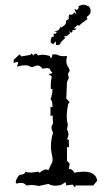

<svg xmlns="http://www.w3.org/2000/svg" viewBox="-20 -807 484 837"><path d="M307.6 10.3 296.4 -2.4 269 1.5 266.1 -12.7 246.1 -1Q235.8 2.4 221.2 2.4Q203.6 2.4 191.4 -5.4L148.4 3.9Q134.3 -0.5 117.7 -0.5L94.2 1.5Q86.9 -9.8 71.8 -9.8Q60.1 -9.8 52.7 -6.3L48.3 -12.2Q50.8 -30.3 65.4 -44.9Q89.4 -46.4 89.4 -55.7L88.9 -58.1Q99.1 -54.7 116.7 -54.7L148.4 -58.6L152.3 -53.2Q167.5 -68.4 181.2 -68.4L191.4 -65.9L209 -103V-119.1Q202.1 -146.5 202.1 -167.5Q202.1 -200.7 211.4 -228.5Q204.6 -241.2 204.6 -251Q204.6 -259.8 211.4 -268.1L209 -305.2L200.2 -300.3V-341.8L209 -339.8Q209 -369.1 200.2 -374.5Q207.5 -392.6 209 -418.9L201.7 -418.5L201.2 -431.2Q201.2 -450.7 205.6 -473.6L190.9 -484.9Q208.5 -485.4 208.5 -489.7Q208.5 -490.7 202.9 -496.3Q197.3 -502 197.3 -507.3Q189.9 -510.3 182.1 -510.3L165.5 -507.3Q155.3 -521.5 144 -521.5Q137.7 -521.5 131.6 -518.3Q125.5 -515.1 119.6 -515.1Q112.8 -515.1 107.2 -518.8Q101.6 -522.5 89.8 -522.5Q76.2 -522.5 53.7 -516.6L59.1 -531.7Q59.1 -537.1 53.7 -537.1L39.6 -532.7V-546.4L65.9 -570.3L72.3 -561L111.3 -567.4L118.2 -574.2L125.5 -564.9L131.8 -572.8H140.6L145.5 -564.9Q152.8 -568.4 167.5 -568.4Q178.2 -568.4 197.3 -563Q199.2 -553.7 202.6 -553.7Q205.1 -553.7 209 -569.8H226.1Q239.7 -562 258.8 -562L272 -563L269 -542Q269 -528.8 276.4 -516.6Q283.7 -504.4 283.7 -500Q283.7 -495.6 280.3 -492.7Q276.9 -489.7 276.9 -482.9Q276.9 -474.1 280.3 -467.8L272 -449.2L269 -377Q282.7 -365.2 282.7 -359.9Q282.7 -356.4 277.8 -356Q271 -324.7 271 -301.3Q271 -277.3 275.9 -264.6L272 -242.2Q278.3 -232.9 278.3 -222.2Q278.3 -211.4 272 -200.7L280.3 -196.8V-164.1L272 -166V-105.5L283.7 -94.2L280.3 -70.3Q297.9 -70.3 303.2 -54.2Q326.7 -58.6 344.7 -58.6Q397.9 -58.6 403.8 -19.5L386.7 1.5H309.1ZM230.5 -610.4 223.6 -611.3V-627.4L211.9 -614.3Q200.7 -618.2 200.7 -627.9Q200.7 -636.2 205.6 -645.5L215.3 -647.9L213.4 -658.2Q213.4 -661.1 215.3 -661.1L220.2 -658.7L228.5 -667.5L215.8 -671.4Q228 -671.9 232.7 -674.6Q237.3 -677.2 238.8 -680.4Q240.2 -683.6 240.7 -686Q241.2 -688.5 245.6 -688.5L246.1 -688Q250.5 -688 259.3 -695.6Q268.1 -703.1 268.1 -710.4L267.1 -716.3L279.8 -724.6L279.3 -731Q279.3 -743.7 285.6 -743.7L291.5 -742.7Q298.3 -742.7 303.7 -753.9L314 -742.7L305.2 -766.1L310.5 -766.6L314.5 -763.2Q318.4 -763.2 323.7 -774.4L321.8 -780.3L339.8 -786.6Q351.6 -786.6 358.4 -782.2L362.8 -780.3L363.3 -782.2Q375 -773.9 375 -758.8Q375 -751 372.3 -746.8Q369.6 -742.7 366.7 -740.2Q363.8 -737.8 361.1 -735.8Q358.4 -733.9 358.4 -731L361.3 -724.1Q331.1 -702.6 325.7 -695.3L317.4 -697.3L301.8 -683.6L314 -681.6Q307.1 -675.8 300.3 -675.8L295.9 -676.3L296.4 -670.4L290 -663.6L281.7 -671.4L285.2 -661.6L272 -650.4Q258.3 -648.4 258.3 -646L265.6 -643.1L245.1 -622.6Q243.2 -610.4 230.5 -610.4Z"/></svg>

Font: Truetypewriter PolyglOTT
Style: Regular
Weight: 400
Designer: Sergey Beatoff a.k.a. Sam_T
Version: Version 3.76